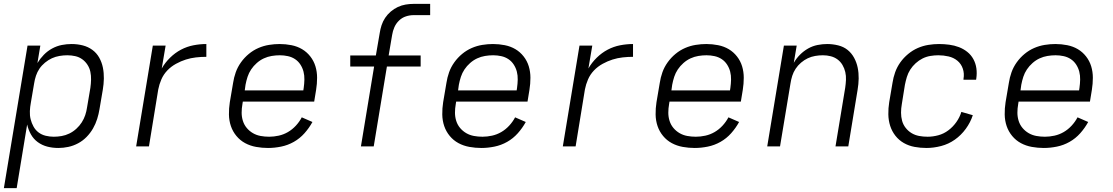

<svg xmlns="http://www.w3.org/2000/svg" viewBox="-21 -755 5741 990"><path d="M-1 215 121 -520H187L172 -430Q186 -453 205 -472.5Q224 -492 248 -505Q272 -518 297.5 -523Q323 -528 348 -528Q378 -528 405.5 -521Q433 -514 455 -498Q477 -482 490.5 -458Q504 -434 509.5 -406.5Q515 -379 514.5 -350Q514 -321 509 -292L492 -192Q488 -167 480 -141.5Q472 -116 458.5 -92.5Q445 -69 425.5 -49Q406 -29 381.5 -16Q357 -3 331 2.5Q305 8 280 8Q250 8 223 1Q196 -6 174 -22Q152 -38 138.5 -62Q125 -86 119 -113L65 215ZM256 -50Q276 -50 296.5 -53.5Q317 -57 336.5 -66.5Q356 -76 372.5 -91Q389 -106 400.5 -124Q412 -142 418.5 -161.5Q425 -181 428 -202L445 -302Q448 -323 448.5 -344Q449 -365 445 -384.5Q441 -404 430 -421Q419 -438 403 -449.5Q387 -461 367 -465.5Q347 -470 326 -470Q306 -470 285.5 -466.5Q265 -463 246.5 -454.5Q228 -446 211 -432Q194 -418 182.5 -401Q171 -384 164.5 -364.5Q158 -345 155 -325L138 -225Q134 -204 133 -182Q132 -160 137 -140Q142 -120 152 -102Q162 -84 178 -72Q194 -60 214.5 -55Q235 -50 256 -50Z M681 0 767 -520H833L813 -402Q830 -432 856 -457.5Q882 -483 912.5 -499Q943 -515 976.5 -521.5Q1010 -528 1043 -528V-462Q1016 -462 989.5 -459Q963 -456 937.5 -448Q912 -440 886.5 -426Q861 -412 841.5 -391.5Q822 -371 811 -345.5Q800 -320 795 -294L747 0Z M1361 8Q1330 8 1299.5 2.5Q1269 -3 1243 -17Q1217 -31 1198 -54Q1179 -77 1169.5 -105Q1160 -133 1159.5 -164.5Q1159 -196 1164 -228L1181 -328Q1185 -355 1194.5 -382Q1204 -409 1221.5 -433.5Q1239 -458 1262 -477Q1285 -496 1311.5 -507.5Q1338 -519 1366 -523.5Q1394 -528 1421 -528Q1452 -528 1482 -522Q1512 -516 1536.5 -501.5Q1561 -487 1579 -464Q1597 -441 1605.5 -413Q1614 -385 1614 -354Q1614 -323 1609 -292L1599 -231H1231L1229 -218Q1225 -196 1225 -174Q1225 -152 1231.5 -131.5Q1238 -111 1251.5 -95Q1265 -79 1283 -68.5Q1301 -58 1322.5 -54Q1344 -50 1367 -50Q1391 -50 1416 -55.5Q1441 -61 1463.5 -74Q1486 -87 1504.5 -107Q1523 -127 1535 -150L1590 -126Q1573 -95 1549 -68Q1525 -41 1494 -23.5Q1463 -6 1428.5 1Q1394 8 1361 8ZM1543 -289 1545 -302Q1548 -323 1548.5 -344.5Q1549 -366 1544 -385.5Q1539 -405 1528 -422Q1517 -439 1500.5 -450Q1484 -461 1463.5 -465.5Q1443 -470 1422 -470Q1401 -470 1380 -466.5Q1359 -463 1339.5 -454Q1320 -445 1303 -430Q1286 -415 1274 -397Q1262 -379 1255.5 -359Q1249 -339 1245 -318L1241 -289Z M1906 0H1840L1908 -412H1785V-469H1917L1937 -585Q1940 -605 1946.5 -625Q1953 -645 1965 -663Q1977 -681 1994 -695.5Q2011 -710 2030.5 -719Q2050 -728 2070.5 -731.5Q2091 -735 2112 -735H2197V-677H2112Q2092 -677 2072 -670.5Q2052 -664 2036.5 -649Q2021 -634 2012.5 -614.5Q2004 -595 2001 -575L1983 -469H2148V-412H1974Z M2461 8Q2430 8 2399.5 2.5Q2369 -3 2343 -17Q2317 -31 2298 -54Q2279 -77 2269.5 -105Q2260 -133 2259.5 -164.5Q2259 -196 2264 -228L2281 -328Q2285 -355 2294.5 -382Q2304 -409 2321.5 -433.5Q2339 -458 2362 -477Q2385 -496 2411.5 -507.5Q2438 -519 2466 -523.5Q2494 -528 2521 -528Q2552 -528 2582 -522Q2612 -516 2636.5 -501.5Q2661 -487 2679 -464Q2697 -441 2705.5 -413Q2714 -385 2714 -354Q2714 -323 2709 -292L2699 -231H2331L2329 -218Q2325 -196 2325 -174Q2325 -152 2331.5 -131.5Q2338 -111 2351.5 -95Q2365 -79 2383 -68.5Q2401 -58 2422.5 -54Q2444 -50 2467 -50Q2491 -50 2516 -55.5Q2541 -61 2563.5 -74Q2586 -87 2604.5 -107Q2623 -127 2635 -150L2690 -126Q2673 -95 2649 -68Q2625 -41 2594 -23.5Q2563 -6 2528.5 1Q2494 8 2461 8ZM2643 -289 2645 -302Q2648 -323 2648.5 -344.5Q2649 -366 2644 -385.5Q2639 -405 2628 -422Q2617 -439 2600.5 -450Q2584 -461 2563.5 -465.5Q2543 -470 2522 -470Q2501 -470 2480 -466.5Q2459 -463 2439.5 -454Q2420 -445 2403 -430Q2386 -415 2374 -397Q2362 -379 2355.5 -359Q2349 -339 2345 -318L2341 -289Z M2881 0 2967 -520H3033L3013 -402Q3030 -432 3056 -457.5Q3082 -483 3112.5 -499Q3143 -515 3176.5 -521.5Q3210 -528 3243 -528V-462Q3216 -462 3189.5 -459Q3163 -456 3137.5 -448Q3112 -440 3086.5 -426Q3061 -412 3041.5 -391.5Q3022 -371 3011 -345.5Q3000 -320 2995 -294L2947 0Z M3561 8Q3530 8 3499.5 2.5Q3469 -3 3443 -17Q3417 -31 3398 -54Q3379 -77 3369.5 -105Q3360 -133 3359.5 -164.5Q3359 -196 3364 -228L3381 -328Q3385 -355 3394.5 -382Q3404 -409 3421.5 -433.5Q3439 -458 3462 -477Q3485 -496 3511.5 -507.5Q3538 -519 3566 -523.5Q3594 -528 3621 -528Q3652 -528 3682 -522Q3712 -516 3736.5 -501.5Q3761 -487 3779 -464Q3797 -441 3805.5 -413Q3814 -385 3814 -354Q3814 -323 3809 -292L3799 -231H3431L3429 -218Q3425 -196 3425 -174Q3425 -152 3431.5 -131.5Q3438 -111 3451.5 -95Q3465 -79 3483 -68.5Q3501 -58 3522.5 -54Q3544 -50 3567 -50Q3591 -50 3616 -55.5Q3641 -61 3663.5 -74Q3686 -87 3704.5 -107Q3723 -127 3735 -150L3790 -126Q3773 -95 3749 -68Q3725 -41 3694 -23.5Q3663 -6 3628.5 1Q3594 8 3561 8ZM3743 -289 3745 -302Q3748 -323 3748.5 -344.5Q3749 -366 3744 -385.5Q3739 -405 3728 -422Q3717 -439 3700.5 -450Q3684 -461 3663.5 -465.5Q3643 -470 3622 -470Q3601 -470 3580 -466.5Q3559 -463 3539.5 -454Q3520 -445 3503 -430Q3486 -415 3474 -397Q3462 -379 3455.5 -359Q3449 -339 3445 -318L3441 -289Z M3935 0 4021 -520H4087L4072 -431Q4085 -454 4104 -473Q4123 -492 4146 -505Q4169 -518 4194.5 -523Q4220 -528 4244 -528Q4273 -528 4301 -521Q4329 -514 4349.5 -497.5Q4370 -481 4383 -457Q4396 -433 4401.5 -406Q4407 -379 4406.5 -350Q4406 -321 4401 -292L4353 0H4287L4337 -302Q4340 -322 4341 -343Q4342 -364 4337.5 -383.5Q4333 -403 4323 -420Q4313 -437 4297.5 -448.5Q4282 -460 4262.5 -465Q4243 -470 4222 -470Q4202 -470 4182 -466.5Q4162 -463 4144 -454.5Q4126 -446 4109.5 -432Q4093 -418 4081.5 -400.5Q4070 -383 4064 -364Q4058 -345 4055 -325L4001 0Z M4756 8Q4725 8 4695 2.5Q4665 -3 4639.5 -17.5Q4614 -32 4596 -55Q4578 -78 4569 -106Q4560 -134 4559.5 -165.5Q4559 -197 4564 -228L4581 -328Q4585 -355 4594.5 -382Q4604 -409 4621 -433Q4638 -457 4661.5 -476.5Q4685 -496 4711.5 -507.5Q4738 -519 4766 -523.5Q4794 -528 4821 -528Q4847 -528 4873.5 -524.5Q4900 -521 4923.5 -512Q4947 -503 4966.5 -487.5Q4986 -472 4998 -450Q5010 -428 5013.5 -402.5Q5017 -377 5013 -350L5012 -344H4947V-348Q4952 -376 4943.5 -401Q4935 -426 4915.5 -442Q4896 -458 4870 -464Q4844 -470 4817 -470Q4797 -470 4776 -466.5Q4755 -463 4736 -453.5Q4717 -444 4700.5 -429Q4684 -414 4672.5 -396Q4661 -378 4655 -358Q4649 -338 4645 -318L4629 -218Q4625 -196 4625 -174Q4625 -152 4630.5 -132Q4636 -112 4649 -95.5Q4662 -79 4679.5 -68.5Q4697 -58 4718 -54Q4739 -50 4762 -50Q4789 -50 4817 -57.5Q4845 -65 4869 -83Q4893 -101 4910.5 -126Q4928 -151 4936 -178L4995 -161Q4983 -124 4959 -91Q4935 -58 4902.5 -35Q4870 -12 4831.5 -2Q4793 8 4756 8Z M5361 8Q5330 8 5299.5 2.5Q5269 -3 5243 -17Q5217 -31 5198 -54Q5179 -77 5169.5 -105Q5160 -133 5159.5 -164.5Q5159 -196 5164 -228L5181 -328Q5185 -355 5194.5 -382Q5204 -409 5221.5 -433.5Q5239 -458 5262 -477Q5285 -496 5311.5 -507.5Q5338 -519 5366 -523.5Q5394 -528 5421 -528Q5452 -528 5482 -522Q5512 -516 5536.5 -501.5Q5561 -487 5579 -464Q5597 -441 5605.5 -413Q5614 -385 5614 -354Q5614 -323 5609 -292L5599 -231H5231L5229 -218Q5225 -196 5225 -174Q5225 -152 5231.5 -131.5Q5238 -111 5251.5 -95Q5265 -79 5283 -68.5Q5301 -58 5322.5 -54Q5344 -50 5367 -50Q5391 -50 5416 -55.5Q5441 -61 5463.5 -74Q5486 -87 5504.5 -107Q5523 -127 5535 -150L5590 -126Q5573 -95 5549 -68Q5525 -41 5494 -23.5Q5463 -6 5428.5 1Q5394 8 5361 8ZM5543 -289 5545 -302Q5548 -323 5548.5 -344.5Q5549 -366 5544 -385.5Q5539 -405 5528 -422Q5517 -439 5500.5 -450Q5484 -461 5463.5 -465.5Q5443 -470 5422 -470Q5401 -470 5380 -466.5Q5359 -463 5339.5 -454Q5320 -445 5303 -430Q5286 -415 5274 -397Q5262 -379 5255.5 -359Q5249 -339 5245 -318L5241 -289Z"/></svg>

Font: Iosevka Aile Light
Style: Italic
Weight: 300
Italic angle: -9°
Designer: Belleve Invis
Foundry: Belleve Invis
Version: Version 31.1.0; ttfautohint (v1.8.4)